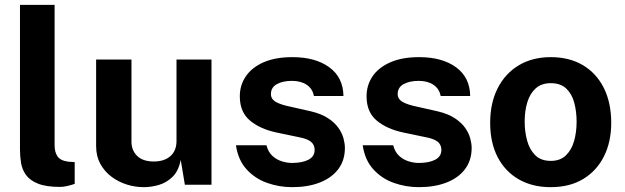

<svg xmlns="http://www.w3.org/2000/svg" viewBox="-20 -763 2582 793"><path d="M227.5 9Q170.5 9 137 -4.5Q103.5 -18 87.5 -40.2Q71.5 -62.5 67 -89.8Q62.5 -117 62.5 -145V-743H205.5V-163Q205.5 -134.5 217.8 -116.8Q230 -99 264 -95L288.5 -93.5V-3.5Q273.5 1.5 258 5.2Q242.5 9 227.5 9Z M574 10Q538 10 503.2 -1Q468.5 -12 440 -33.5Q411.5 -55 394.2 -86.5Q377 -118 377 -159.5V-517H523V-178Q523 -142 546.5 -119Q570 -96 615.5 -96Q658.5 -96 683.8 -118.2Q709 -140.5 709 -180.5V-517H853.5V0H743.5L726.5 -102.5Q717.5 -57 692.8 -32.8Q668 -8.5 636.2 0.8Q604.5 10 574 10Z M1186.5 10Q1132.5 10 1082.8 -7.8Q1033 -25.5 998.2 -63.8Q963.5 -102 954.5 -163H1080.5Q1087.5 -135.5 1104.8 -119.5Q1122 -103.5 1144 -96.8Q1166 -90 1186 -90Q1228 -90 1253.8 -103.2Q1279.5 -116.5 1279.5 -144Q1279.5 -165 1264.2 -177.5Q1249 -190 1214 -196.5L1123 -215.5Q1054.5 -230 1012.8 -264.8Q971 -299.5 970.5 -363.5Q970 -410 994.8 -447Q1019.5 -484 1068.2 -505.5Q1117 -527 1187.5 -527Q1283 -527 1340.2 -485Q1397.5 -443 1398.5 -366.5H1276.5Q1271 -396.5 1246.8 -412.8Q1222.5 -429 1185.5 -429Q1148 -429 1123.5 -415.5Q1099 -402 1099 -374.5Q1099 -354 1119 -342.2Q1139 -330.5 1181 -322L1265 -303Q1308.5 -292.5 1335.8 -274.2Q1363 -256 1378 -234.5Q1393 -213 1398.8 -191.2Q1404.5 -169.5 1404.5 -152Q1404.5 -100.5 1377 -64.2Q1349.5 -28 1300.5 -9Q1251.5 10 1186.5 10Z M1710 10Q1656 10 1606.2 -7.8Q1556.5 -25.5 1521.8 -63.8Q1487 -102 1478 -163H1604Q1611 -135.5 1628.2 -119.5Q1645.5 -103.5 1667.5 -96.8Q1689.5 -90 1709.5 -90Q1751.5 -90 1777.2 -103.2Q1803 -116.5 1803 -144Q1803 -165 1787.8 -177.5Q1772.5 -190 1737.5 -196.5L1646.5 -215.5Q1578 -230 1536.2 -264.8Q1494.5 -299.5 1494 -363.5Q1493.5 -410 1518.2 -447Q1543 -484 1591.8 -505.5Q1640.5 -527 1711 -527Q1806.5 -527 1863.8 -485Q1921 -443 1922 -366.5H1800Q1794.5 -396.5 1770.2 -412.8Q1746 -429 1709 -429Q1671.5 -429 1647 -415.5Q1622.5 -402 1622.5 -374.5Q1622.5 -354 1642.5 -342.2Q1662.5 -330.5 1704.5 -322L1788.5 -303Q1832 -292.5 1859.2 -274.2Q1886.5 -256 1901.5 -234.5Q1916.5 -213 1922.2 -191.2Q1928 -169.5 1928 -152Q1928 -100.5 1900.5 -64.2Q1873 -28 1824 -9Q1775 10 1710 10Z M2254.5 10Q2178.5 10 2122.2 -22.5Q2066 -55 2035.2 -114.5Q2004.5 -174 2004.5 -255.5Q2004.5 -337 2035.2 -398Q2066 -459 2122.2 -493Q2178.5 -527 2255 -527Q2331.5 -527 2387.5 -493.8Q2443.5 -460.5 2474 -399.5Q2504.5 -338.5 2504.5 -255.5Q2504.5 -177.5 2474.8 -117.8Q2445 -58 2389.2 -24Q2333.5 10 2254.5 10ZM2255 -98.5Q2293.5 -98.5 2317 -121Q2340.5 -143.5 2351 -180.2Q2361.5 -217 2361.5 -260.5Q2361.5 -301.5 2352 -338Q2342.5 -374.5 2319 -397Q2295.5 -419.5 2255 -419.5Q2216.5 -419.5 2192.8 -398.2Q2169 -377 2158 -340.8Q2147 -304.5 2147 -260.5Q2147 -220 2157 -182.8Q2167 -145.5 2190.5 -122Q2214 -98.5 2255 -98.5Z"/></svg>

Font: Public Sans Thin
Style: Bold
Weight: 700
Version: Version 2.001